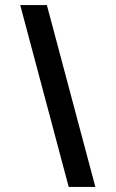

<svg xmlns="http://www.w3.org/2000/svg" viewBox="-20 -740 458 760"><path d="M60 -720 252 0H357.5L165.5 -720Z"/></svg>

Font: Manrope SemiBold
Style: Regular
Weight: 600
Designer: Mikhail Sharanda
Foundry: Mikhail Sharanda
Version: Version 4.505